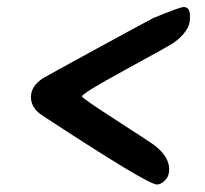

<svg xmlns="http://www.w3.org/2000/svg" viewBox="-20 -562 570 533"><path d="M207.5 -294.4Q207.5 -289.6 304 -227.5Q400.4 -165.5 410.6 -157.2Q449.7 -126.5 449.7 -91.8Q449.7 -72.8 438.2 -61.3Q426.8 -49.8 415.5 -49.8Q389.6 -49.8 97.2 -241.7Q65.9 -262.2 65.9 -292.5Q65.9 -322.8 99.1 -344.7Q106 -349.1 252.7 -429.2Q399.4 -509.3 406.2 -512.2Q480 -542.5 489.7 -542.5Q507.3 -542.5 507.3 -518.1V-510.3Q507.3 -476.1 462.4 -443.4Q453.1 -436.5 330.3 -369.6Q207.5 -302.7 207.5 -294.4Z"/></svg>

Font: Averia Sans Libre
Style: Bold Italic
Weight: 700
Italic angle: -6.90001°
Version: Version 1.002